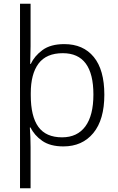

<svg xmlns="http://www.w3.org/2000/svg" viewBox="-20 -780 639 1036"><path d="M543 -269Q543 -134 483.5 -62Q424 10 322 10Q251 10 208 -20Q165 -50 145 -92H141Q143 -70 144 -39Q145 -8 145 15V236H88V-760H145V-531Q145 -511 144 -482.5Q143 -454 143 -435H146Q166 -478 209.5 -510Q253 -542 327 -542Q429 -542 486 -472.5Q543 -403 543 -269ZM484 -270Q484 -493 319 -493Q230 -493 188 -437Q146 -381 146 -277V-266Q146 -152 187 -95.5Q228 -39 315 -39Q397 -39 440.5 -98Q484 -157 484 -270Z"/></svg>

Font: Noto Sans Bengali UI Light
Style: Regular
Weight: 300
Designer: Jelle Bosma - Monotype Design Team
Foundry: Monotype Imaging Inc.
Version: Version 2.003; ttfautohint (v1.8.4.7-5d5b)